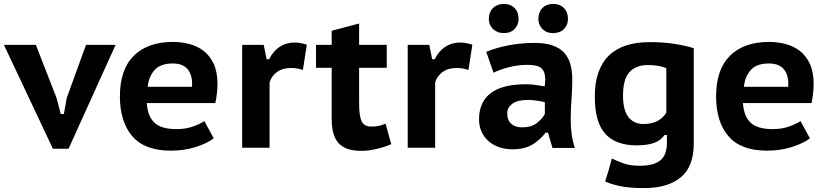

<svg xmlns="http://www.w3.org/2000/svg" viewBox="-32 -754 4227 980"><path d="M257 -253 278 -172H294L309 -255L407 -525H558L318 5H238L-12 -525H151Z M1059 -48Q1025 -22 966.5 -3.5Q908 15 841 15Q706 15 643 -59Q580 -133 580 -262Q580 -399 651 -469.5Q722 -540 851 -540Q893 -540 934 -529.5Q975 -519 1007 -494.5Q1039 -470 1058.5 -428.5Q1078 -387 1078 -326Q1078 -305 1075.5 -280Q1073 -255 1067 -228H717Q722 -160 756.5 -127.5Q791 -95 869 -95Q916 -95 953.5 -108.5Q991 -122 1011 -136ZM849 -430Q787 -430 757 -396.5Q727 -363 722 -311H948Q952 -366 928 -398Q904 -430 849 -430Z M1514 -397Q1484 -407 1454 -407Q1410 -407 1381.5 -386Q1353 -365 1344 -333V0H1204V-525H1314L1329 -452H1342Q1362 -493 1395.5 -515Q1429 -537 1472 -537Q1499 -537 1534 -526Z M1581 -525H1661V-597L1801 -634V-525H1942V-408H1801V-226Q1801 -163 1813.5 -135.5Q1826 -108 1863 -108Q1886 -108 1902 -111.5Q1918 -115 1936 -123L1965 -18Q1933 -4 1891.5 6Q1850 16 1811 16Q1733 16 1697 -22.5Q1661 -61 1661 -146V-408H1581Z M2359 -397Q2329 -407 2299 -407Q2255 -407 2226.5 -386Q2198 -365 2189 -333V0H2049V-525H2159L2174 -452H2187Q2207 -493 2240.5 -515Q2274 -537 2317 -537Q2344 -537 2379 -526Z M2450 -489Q2495 -509 2560.5 -522Q2626 -535 2696 -535Q2751 -535 2788.5 -522Q2826 -509 2848 -484.5Q2870 -460 2879.5 -425.5Q2889 -391 2889 -349Q2889 -298 2885 -248Q2881 -198 2881 -142Q2881 -104 2886 -68Q2891 -32 2902 1H2788L2765 -77H2753Q2727 -42 2687 -17Q2647 8 2584 8Q2546 8 2514.5 -3Q2483 -14 2460.5 -34.5Q2438 -55 2425.5 -83Q2413 -111 2413 -144Q2413 -233 2472.5 -278.5Q2532 -324 2653 -324Q2681 -324 2709 -319.5Q2737 -315 2748 -313Q2751 -334 2751 -349Q2751 -387 2732 -405Q2713 -423 2661 -423Q2613 -423 2567.5 -411.5Q2522 -400 2487 -383ZM2633 -104Q2680 -104 2708 -126Q2736 -148 2749 -172V-232Q2744 -234 2733.5 -236Q2723 -238 2710.5 -240Q2698 -242 2685.5 -243Q2673 -244 2663 -244Q2609 -244 2583 -224.5Q2557 -205 2557 -176Q2557 -140 2577.5 -122Q2598 -104 2633 -104ZM2463 -657Q2463 -692 2484.5 -713Q2506 -734 2540 -734Q2574 -734 2594.5 -713Q2615 -692 2615 -657Q2615 -627 2594.5 -606Q2574 -585 2540 -585Q2506 -585 2484.5 -606Q2463 -627 2463 -657ZM2716 -657Q2716 -692 2736.5 -713Q2757 -734 2791 -734Q2826 -734 2846.5 -713Q2867 -692 2867 -657Q2867 -627 2846.5 -606Q2826 -585 2791 -585Q2757 -585 2736.5 -606Q2716 -627 2716 -657Z M3509 -20Q3509 96 3443 151Q3377 206 3256 206Q3178 206 3130.5 195.5Q3083 185 3057 172Q3070 132 3076.5 108.5Q3083 85 3086 73Q3089 61 3090 58Q3091 55 3091 55Q3115 67 3149 79.5Q3183 92 3232 92Q3273 92 3300 84Q3327 76 3343 60.5Q3359 45 3365.5 23Q3372 1 3372 -26V-65H3360Q3340 -36 3305 -24Q3270 -12 3218 -12Q3111 -12 3057.5 -71Q3004 -130 3004 -261Q3004 -399 3074.5 -469Q3145 -539 3284 -539Q3357 -539 3414.5 -529.5Q3472 -520 3509 -508ZM3251 -121Q3297 -121 3326.5 -138Q3356 -155 3369 -180V-406Q3332 -422 3275 -422Q3214 -422 3181 -386Q3148 -350 3148 -267Q3148 -191 3176 -156Q3204 -121 3251 -121Z M4102 -48Q4068 -22 4009.5 -3.5Q3951 15 3884 15Q3749 15 3686 -59Q3623 -133 3623 -262Q3623 -399 3694 -469.5Q3765 -540 3894 -540Q3936 -540 3977 -529.5Q4018 -519 4050 -494.5Q4082 -470 4101.5 -428.5Q4121 -387 4121 -326Q4121 -305 4118.5 -280Q4116 -255 4110 -228H3760Q3765 -160 3799.5 -127.5Q3834 -95 3912 -95Q3959 -95 3996.5 -108.5Q4034 -122 4054 -136ZM3892 -430Q3830 -430 3800 -396.5Q3770 -363 3765 -311H3991Q3995 -366 3971 -398Q3947 -430 3892 -430Z"/></svg>

Font: PT Sans Caption
Style: Bold
Weight: 700
Designer: A.Korolkova, O.Umpeleva, V.Yefimov
Foundry: ParaType Ltd
Version: Version 2.003W OFL